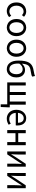

<svg xmlns="http://www.w3.org/2000/svg" viewBox="2274 -3130 1049 5636"><g transform="rotate(90 2798.0 -311.5)"><path d="M305.9 13.4Q233.9 13.4 176.3 -20.3Q118.7 -54 85.1 -117.6Q51.6 -181.2 51.6 -271Q51.6 -361.9 87.9 -425.7Q124.2 -489.4 183.9 -523.1Q243.5 -556.8 312.8 -556.8Q366 -556.8 404.6 -537.8Q443.1 -518.9 471.5 -492.7L425 -432.8Q401.8 -454.3 375.4 -467.4Q349.1 -480.5 317.1 -480.5Q267.7 -480.5 228.9 -454.2Q190.2 -427.8 168 -380.8Q145.8 -333.8 145.8 -271Q145.8 -208.7 167.2 -161.8Q188.7 -114.9 226.6 -88.9Q264.5 -62.9 314.3 -62.9Q351.7 -62.9 384 -78.7Q416.3 -94.4 442 -116.9L481.7 -55.4Q445.2 -23.3 399.9 -5Q354.6 13.4 305.9 13.4Z M789.1 13.4Q722.6 13.4 665 -20.3Q607.4 -54 572.5 -117.6Q537.6 -181.2 537.6 -271Q537.6 -361.9 572.5 -425.7Q607.4 -489.4 665 -523.1Q722.6 -556.8 789.1 -556.8Q838.9 -556.8 884.3 -537.7Q929.7 -518.6 964.8 -481.9Q999.8 -445.3 1020 -392.1Q1040.3 -338.9 1040.3 -271Q1040.3 -181.2 1005.1 -117.6Q969.8 -54 912.7 -20.3Q855.7 13.4 789.1 13.4ZM789.1 -62.9Q836.2 -62.9 871.7 -88.9Q907.2 -114.9 927 -161.8Q946.7 -208.7 946.7 -271Q946.7 -333.8 927 -380.8Q907.2 -427.8 871.7 -454.2Q836.2 -480.5 789.1 -480.5Q742.1 -480.5 706.6 -454.2Q671.1 -427.8 651.4 -380.8Q631.8 -333.8 631.8 -271Q631.8 -208.7 651.4 -161.8Q671.1 -114.9 706.6 -88.9Q742.1 -62.9 789.1 -62.9Z M1395.1 13.4Q1328.6 13.4 1271 -20.3Q1213.4 -54 1178.5 -117.6Q1143.6 -181.2 1143.6 -271Q1143.6 -361.9 1178.5 -425.7Q1213.4 -489.4 1271 -523.1Q1328.6 -556.8 1395.1 -556.8Q1444.9 -556.8 1490.3 -537.7Q1535.7 -518.6 1570.8 -481.9Q1605.8 -445.3 1626 -392.1Q1646.3 -338.9 1646.3 -271Q1646.3 -181.2 1611.1 -117.6Q1575.8 -54 1518.7 -20.3Q1461.7 13.4 1395.1 13.4ZM1395.1 -62.9Q1442.2 -62.9 1477.7 -88.9Q1513.2 -114.9 1533 -161.8Q1552.7 -208.7 1552.7 -271Q1552.7 -333.8 1533 -380.8Q1513.2 -427.8 1477.7 -454.2Q1442.2 -480.5 1395.1 -480.5Q1348.1 -480.5 1312.6 -454.2Q1277.1 -427.8 1257.4 -380.8Q1237.8 -333.8 1237.8 -271Q1237.8 -208.7 1257.4 -161.8Q1277.1 -114.9 1312.6 -88.9Q1348.1 -62.9 1395.1 -62.9Z M2013.8 13.4Q1892 13.4 1824.9 -75.8Q1757.8 -164.9 1757.8 -328.9Q1757.8 -439.7 1773.3 -515.4Q1788.8 -591 1817.8 -639.8Q1846.9 -688.6 1888.6 -716.8Q1930.4 -745 1983.3 -760.1Q2036.1 -775.3 2097.9 -784.5Q2128.6 -789.5 2147.1 -793.7Q2165.7 -797.9 2180.1 -803.5Q2194.5 -809.1 2210.7 -816.5L2228.4 -733.5Q2207 -718.5 2179 -710.8Q2150.9 -703 2117.2 -698Q2056.8 -688.8 2011.4 -678.3Q1966.1 -667.9 1934.4 -646.8Q1902.6 -625.7 1882.9 -586.2Q1863.2 -546.7 1854.1 -480.2Q1845.1 -413.6 1845.1 -311.6Q1845.1 -193.8 1887.3 -128.3Q1929.5 -62.9 2012.6 -62.9Q2055.4 -62.9 2088 -88.8Q2120.6 -114.8 2139.2 -161.2Q2157.7 -207.6 2157.7 -268.7Q2157.7 -325.4 2140.9 -366.8Q2124.1 -408.2 2091.1 -430.7Q2058.1 -453.3 2010.6 -453.3Q1971.4 -453.3 1929 -431.6Q1886.5 -409.9 1843.9 -352.4L1840.7 -420.5Q1878.3 -471 1928.8 -497.1Q1979.4 -523.1 2033.9 -523.1Q2098.4 -523.1 2147.5 -492.6Q2196.7 -462.1 2224.5 -405.1Q2252.3 -348.1 2252.3 -268.7Q2252.3 -182.7 2220 -119.3Q2187.7 -56 2133.6 -21.3Q2079.6 13.4 2013.8 13.4Z M3041.9 192.1V0H2999V-74.3H3129.8V-16.5L3120.5 192.1ZM2398.1 0V-543.4H2488.3V-74.3H2680.7V-543.4H2768V-74.3H2960.6V-543.4H3051V0Z M3462.7 13.4Q3390.5 13.4 3331.4 -20.6Q3272.3 -54.6 3237.4 -118.2Q3202.6 -181.9 3202.6 -271Q3202.6 -337.5 3222.6 -390.1Q3242.7 -442.7 3277.5 -480.1Q3312.4 -517.6 3356 -537.2Q3399.6 -556.8 3446.4 -556.8Q3515.6 -556.8 3563.8 -525.7Q3612 -494.5 3637.4 -437.1Q3662.9 -379.7 3662.9 -301.7Q3662.9 -287.4 3661.9 -274.1Q3661 -260.7 3658.6 -249.7H3292.9Q3296 -192.4 3319.3 -149.8Q3342.7 -107.2 3382.1 -83.5Q3421.4 -59.8 3473.3 -59.8Q3512.8 -59.8 3545.5 -71.2Q3578.1 -82.7 3608.5 -103.1L3641.3 -42.5Q3605.8 -19.4 3562 -3Q3518.2 13.4 3462.7 13.4ZM3291.7 -315.5H3582.7Q3582.7 -397.1 3547.2 -440.3Q3511.8 -483.6 3447.5 -483.6Q3409.5 -483.6 3376.1 -463.9Q3342.7 -444.3 3320.2 -406.9Q3297.7 -369.6 3291.7 -315.5Z M3797.1 0V-543.4H3888.5V-322.5H4150V-543.4H4241.4V0H4150V-241.9H3888.5V0Z M4426.1 0V-543.4H4515.2V-316.1Q4515.2 -273.5 4512.3 -220.9Q4509.4 -168.3 4506.3 -115.7H4510.5Q4526.3 -141.1 4546.8 -174.2Q4567.4 -207.3 4582.2 -232.3L4787.7 -543.4H4872.8V0H4783.8V-226.7Q4783.8 -269.9 4787.2 -322.5Q4790.5 -375.1 4793.7 -427.7H4789.1Q4773.9 -402.7 4753.2 -369.2Q4732.6 -335.7 4716.8 -311.1L4510.9 0Z M5057.1 0V-543.4H5146.2V-316.1Q5146.2 -273.5 5143.3 -220.9Q5140.4 -168.3 5137.3 -115.7H5141.5Q5157.3 -141.1 5177.8 -174.2Q5198.4 -207.3 5213.2 -232.3L5418.7 -543.4H5503.8V0H5414.8V-226.7Q5414.8 -269.9 5418.2 -322.5Q5421.5 -375.1 5424.7 -427.7H5420.1Q5404.9 -402.7 5384.2 -369.2Q5363.6 -335.7 5347.8 -311.1L5141.9 0Z"/></g></svg>

Font: Noto Sans JP
Style: Regular
Weight: 100
Designer: Ryoko NISHIZUKA 西塚涼子 (kana, bopomofo & ideographs); Paul D. Hunt (Latin, Greek & Cyrillic); Sandoll Communications 산돌커뮤니
Foundry: Adobe
Version: Version 2.004;hotconv 1.0.118;makeotfexe 2.5.65603